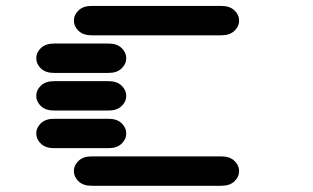

<svg xmlns="http://www.w3.org/2000/svg" viewBox="-20 -631 1040 638"><path d="M284.2 -13.7H715.8Q743.2 -13.7 758.8 -28.3Q774.4 -43 774.4 -62.5Q774.4 -82 758.8 -96.7Q743.2 -111.3 715.8 -111.3H284.2Q256.8 -111.3 241.2 -96.7Q225.6 -82 225.6 -62.5Q225.6 -43 241.2 -28.3Q256.8 -13.7 284.2 -13.7ZM159.2 -138.7H340.8Q368.2 -138.7 383.8 -153.3Q399.4 -168 399.4 -187.5Q399.4 -207 383.8 -221.7Q368.2 -236.3 340.8 -236.3H159.2Q131.8 -236.3 116.2 -221.7Q100.6 -207 100.6 -187.5Q100.6 -168 116.2 -153.3Q131.8 -138.7 159.2 -138.7ZM159.2 -263.7H340.8Q368.2 -263.7 383.8 -278.3Q399.4 -293 399.4 -312.5Q399.4 -332 383.8 -346.7Q368.2 -361.3 340.8 -361.3H159.2Q131.8 -361.3 116.2 -346.7Q100.6 -332 100.6 -312.5Q100.6 -293 116.2 -278.3Q131.8 -263.7 159.2 -263.7ZM159.2 -388.7H340.8Q368.2 -388.7 383.8 -403.3Q399.4 -418 399.4 -437.5Q399.4 -457 383.8 -471.7Q368.2 -486.3 340.8 -486.3H159.2Q131.8 -486.3 116.2 -471.7Q100.6 -457 100.6 -437.5Q100.6 -418 116.2 -403.3Q131.8 -388.7 159.2 -388.7ZM284.2 -513.7H715.8Q743.2 -513.7 758.8 -528.3Q774.4 -543 774.4 -562.5Q774.4 -582 758.8 -596.7Q743.2 -611.3 715.8 -611.3H284.2Q256.8 -611.3 241.2 -596.7Q225.6 -582 225.6 -562.5Q225.6 -543 241.2 -528.3Q256.8 -513.7 284.2 -513.7Z"/></svg>

Font: Sixtyfour Convergence
Style: Regular
Weight: 400
Designer: Jens Kutilek
Foundry: Jens Kutilek
Version: Version 2.001